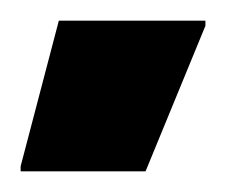

<svg xmlns="http://www.w3.org/2000/svg" viewBox="-20 -725 219 186"><path d="M0 -559V-564L37 -705H179V-700L121 -559Z"/></svg>

Font: Saira ExtraCondensed Black
Style: Regular
Weight: 900
Width: 2
Designer: Hector Gatti with collaboration of the Omnibus-Type team
Foundry: Omnibus-Type
Version: Version 1.101